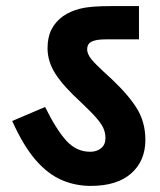

<svg xmlns="http://www.w3.org/2000/svg" viewBox="-20 -642 526 630"><path d="M457 -183Q457 -114 410.5 -73Q364 -32 278 -32Q227 -32 182 -51.5Q137 -71 97 -117Q57 -163 20 -245L128 -291Q165 -216 198 -180Q231 -144 276 -144Q297 -144 311.5 -155.5Q326 -167 326 -189Q326 -204 320.5 -218.5Q315 -233 298 -253Q281 -273 247 -305Q188 -359 162 -399.5Q136 -440 136 -484Q136 -520 149 -545.5Q162 -571 187 -589Q210 -605 242.5 -613.5Q275 -622 343 -622H436V-513H334Q311 -513 299 -511Q287 -509 278 -504Q266 -497 266 -480Q266 -470 272.5 -458.5Q279 -447 296.5 -429.5Q314 -412 347 -382Q405 -327 431 -283Q457 -239 457 -183Z"/></svg>

Font: Noto Sans Devanagari UI SemiCondensed
Style: Bold
Weight: 700
Width: 4
Designer: Jelle Bosma - Monotype Design Team
Foundry: Monotype Imaging Inc.
Version: Version 2.004; ttfautohint (v1.8.4.7-5d5b)